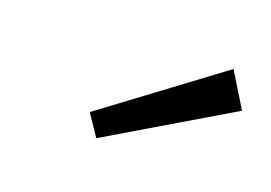

<svg xmlns="http://www.w3.org/2000/svg" viewBox="-37 -838 354 251"><g transform="rotate(15 140.0 -713.0)"><path d="M254.9 -779.8 279.8 -730 105 -646 87.9 -676.8Z"/></g></svg>

Font: Fira Sans Compressed Light
Style: Italic
Weight: 300
Width: 3
Italic angle: -8°
Designer: Carrois Corporate & Edenspiekermann AG
Foundry: Carrois Corporate GbR & Edenspiekermann AG
Version: Version 4.203;PS 004.203;hotconv 1.0.88;makeotf.lib2.5.64775